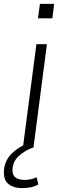

<svg xmlns="http://www.w3.org/2000/svg" viewBox="-92 -757 316 986"><path d="M177 -663H103L113 -737H186ZM22 209Q-21 209 -46 190Q-72 172 -72 129Q-72 40 27 -10L95 -530H149L80 0Q36 15 4 44.5Q-28 74 -28 118Q-28 167 36 167Q72 166 96 153L105 190Q73 209 22 209Z"/></svg>

Font: Tanohe Sans Light
Style: Italic
Weight: 300
Designer: Village Type and Design LLC & Cristiano Sobral
Foundry: Cooper Hewitt Smithsonian Design Museum
Version: Version 1.00;September 29, 2021;FontCreator 13.0.0.2655 64-b